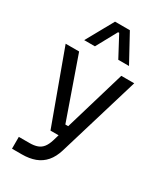

<svg xmlns="http://www.w3.org/2000/svg" viewBox="-245 -906 1037 1210"><g transform="rotate(30 273.5 -301.0)"><path d="M127 208H56V122H133Q167 122 190.5 113.5Q214 105 229.5 85Q245 65 255 32L423 -534H517L339 57Q323 110 294 143.5Q265 177 223.5 192.5Q182 208 127 208ZM335 -12H219V-92H335ZM299 -12H209L18 -534H116ZM186 -612H108L218 -810H326L434 -612H356L276 -762H268Z"/></g></svg>

Font: Sora Variable
Style: Regular
Weight: 400
Designer: Jonathan Barnbrook, Julián Moncada
Foundry: Barnbrook Fonts
Version: Version 2.000